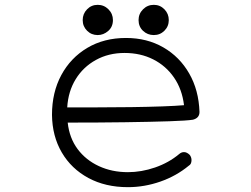

<svg xmlns="http://www.w3.org/2000/svg" viewBox="-20 -692 1040 794"><path d="M384 -547Q358 -547 340 -565Q322 -583 322 -609Q322 -635 340 -653.5Q358 -672 384 -672Q410 -672 428.5 -653.5Q447 -635 447 -609Q447 -581 427.5 -564Q408 -547 384 -547ZM616 -547Q590 -547 571.5 -564.5Q553 -582 553 -609Q553 -635 571.5 -653.5Q590 -672 616 -672Q642 -672 660 -653.5Q678 -635 678 -609Q678 -583 660 -565Q642 -547 616 -547ZM509 82Q416 82 345.5 44Q275 6 235.5 -61.5Q196 -129 195 -217Q195 -310 233.5 -381.5Q272 -453 341 -494Q410 -535 501 -535Q588 -535 655.5 -496Q723 -457 762.5 -388Q802 -319 805 -229Q805 -204 778 -197Q754 -193 679.5 -190.5Q605 -188 496.5 -186.5Q388 -185 260 -185Q267 -121 301 -75.5Q335 -30 389 -5Q443 20 509 20Q565 20 621.5 0.5Q678 -19 721 -55Q730 -63 741 -63Q753 -63 765 -51Q772 -41 772 -30Q772 -13 761 -7Q709 36 643 59Q577 82 509 82ZM258 -248Q314 -248 383.5 -248Q453 -248 523 -249Q593 -250 650.5 -252Q708 -254 741 -257Q733 -323 699.5 -371.5Q666 -420 613.5 -446.5Q561 -473 495 -473Q429 -473 376.5 -444Q324 -415 293 -364.5Q262 -314 258 -248Z"/></svg>

Font: Hachi Maru Pop
Style: Regular
Weight: 400
Designer: Nontynet
Foundry: Nontynet
Version: Version 1.300